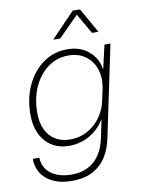

<svg xmlns="http://www.w3.org/2000/svg" viewBox="-97 -793 770 1036"><g transform="rotate(-10 287.5 -275.0)"><path d="M211 177Q155 177 112.5 158Q70 139 47 104Q24 69 24 23H60Q61 60 80.5 87Q100 114 135.5 128.5Q171 143 216 143Q268 143 306.5 123.5Q345 104 370 66.5Q395 29 406 -24L426 -120H424Q394 -71 343 -41.5Q292 -12 230 -12Q190 -12 157.5 -26Q125 -40 101.5 -66.5Q78 -93 65.5 -130Q53 -167 53 -213Q53 -304 86.5 -374.5Q120 -445 177.5 -486Q235 -527 308 -527Q380 -527 426 -488Q472 -449 481 -390H483L512 -517H545L440 -17Q429 39 401.5 83Q374 127 327.5 152Q281 177 211 177ZM241 -45Q295 -45 338.5 -69.5Q382 -94 410.5 -135Q439 -176 448 -225L462 -289Q472 -348 455.5 -394Q439 -440 401 -466.5Q363 -493 310 -493Q247 -493 197.5 -457Q148 -421 119.5 -358.5Q91 -296 91 -216Q91 -161 110 -123Q129 -85 162.5 -65Q196 -45 241 -45ZM244 -591 375 -727H415L492 -591H457L393 -702L283 -591Z"/></g></svg>

Font: Mona Sans
Style: Italic
Weight: 200
Italic angle: -11.6951°
Designer: Deni Anggara
Foundry: GitHub
Version: Version 2.000